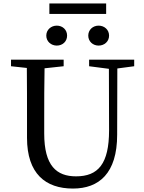

<svg xmlns="http://www.w3.org/2000/svg" viewBox="-20 -1080 838 1116"><path d="M493 -873C493 -839 520 -815 553 -815C587 -815 614 -839 614 -873C614 -907 587 -931 553 -931C520 -931 493 -907 493 -873ZM597 -1060H267V-999H597ZM310 -815C344 -815 370 -839 370 -873C370 -907 344 -931 310 -931C277 -931 249 -907 249 -873C249 -839 277 -815 310 -815ZM760 -733H498V-695L613 -680L614 -323C614 -127 550 -55 422 -55C309 -55 237 -116 237 -304V-394C237 -492 237 -588 239 -683L350 -695V-733H44V-695L136 -685C137 -589 137 -491 137 -394V-279C137 -70 245 16 404 16C555 16 661 -72 661 -297L662 -682L760 -695Z"/></svg>

Font: Noto Serif CJK JP Medium
Style: Regular
Weight: 500
Designer: Ryoko NISHIZUKA 西塚涼子 (kana & ideographs); Frank Grießhammer (Latin, Greek & Cyrillic); Wenlong ZHANG 张文龙 (bopomofo); San
Foundry: Adobe Systems Incorporated
Version: Version 1.000;PS 1;hotconv 16.6.53;makeotf.lib2.5.65590